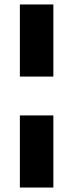

<svg xmlns="http://www.w3.org/2000/svg" viewBox="-20 -740 329 860"><path d="M69 -397V-720H219V-397ZM69 100V-223H219V100Z"/></svg>

Font: DM Sans 12pt Black
Style: Regular
Weight: 900
Version: Version 4.004;gftools[0.9.30]